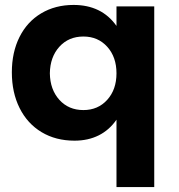

<svg xmlns="http://www.w3.org/2000/svg" viewBox="-20 -564 725 778"><path d="M605 -538V194H452V-79Q423 -37 380 -15.5Q337 6 282 6Q206 6 148.5 -28.5Q91 -63 59.5 -126Q28 -189 28 -271Q28 -352 59 -414Q90 -476 147 -510Q204 -544 278 -544Q392 -544 452 -459V-538ZM452 -267Q452 -333 414.5 -374.5Q377 -416 318 -416Q258 -416 220.5 -374.5Q183 -333 182 -267Q183 -201 220.5 -159.5Q258 -118 318 -118Q377 -118 414.5 -159.5Q452 -201 452 -267Z"/></svg>

Font: Gontserrat SemiBold
Style: Regular
Weight: 600
Designer: Julieta Ulanovsky
Foundry: Julieta Ulanovsky
Version: Version 6.001